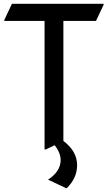

<svg xmlns="http://www.w3.org/2000/svg" viewBox="-20 -757 561 997"><path d="M211.4 19.5V-648.4H2.4V-653.3L42 -737.3H518.1V-732.4L478.5 -648.4H309.1V-25.4Q380.4 28.8 380.4 100.6Q380.4 167.5 327.1 219.7H322.3L229.5 175.8Q294.9 133.3 294.9 74.2Q294.9 37.6 264.2 -2.9L216.3 19.5Z"/></svg>

Font: Nova Flat
Style: Book
Weight: 400
Version: Version 2.000